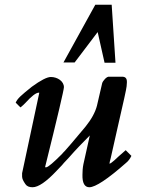

<svg xmlns="http://www.w3.org/2000/svg" viewBox="-20 -765 592 808"><path d="M194 -441C178 -441 151 -427 114 -400C68 -363 54 -351 46 -333L66 -313C73 -318 80 -325 87 -332C113 -361 132 -375 143 -375H145V-373L73 -36V-22C73 -13 78 -3 87 10C93 19 103 23 117 23C141 23 175 0 219 -47L241 -70C253 -85 260 -90 271 -103C298 -134 330 -167 358 -195L331 -74C328 -59 327 -44 327 -30C326 5 336 23 356 23C381 23 433 -11 511 -80C520 -87 527 -97 533 -109L509 -133C486 -113 470 -99 461 -90C452 -82 445 -77 441 -76V-78C441 -79 442 -86 446 -100C463 -179 486 -274 503 -352C507 -373 514 -397 514 -418V-421C514 -436 507 -443 492 -442H440C429 -445 412 -423 410 -415L388 -320C381 -293 365 -263 339 -231C288 -170 259 -136 253 -130C248 -126 244 -120 240 -116C205 -81 184 -63 175 -61H170V-63C223 -276 249 -388 249 -398C249 -423 222 -441 194 -441ZM294 -502 391 -630 420 -501H466L450 -745H381L247 -502Z"/></svg>

Font: fbb
Style: Bold Italic
Weight: 700
Italic angle: -12°
Designer: David J. Perry, Michael Sharpe
Version: Version 0.991